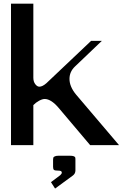

<svg xmlns="http://www.w3.org/2000/svg" viewBox="-20 -812 728 1074"><path d="M401.9 80.1V142.6Q401.4 159.2 388.2 169.4L288.1 242.7L265.1 207L316.9 168Q325.7 160.2 325.7 153.3Q325.7 142.6 308.1 142.6Q287.1 142.6 282 138.4Q276.9 134.3 276.9 121.6V80.1Q277.3 72.8 278.3 69.6Q279.3 66.4 286.4 62.7Q293.5 59.1 308.1 59.1H370.6Q385.7 59.1 392.6 62Q399.4 64.9 400.6 68.4Q401.9 71.8 401.9 80.1ZM166.5 -791.5V-377Q166.5 -355.5 177.2 -341.3Q188 -327.1 200.2 -327.1Q217.3 -327.1 239.7 -346.7L489.7 -583.5H549.8L398.9 -439.5Q368.7 -410.6 368.7 -370.6Q368.7 -327.6 405.3 -283.2L646 0H484.4L308.1 -208.5Q265.6 -258.3 230 -258.3Q216.8 -258.3 198.7 -248.5Q180.7 -238.8 166.5 -224.1V0H41.5V-791.5Z"/></svg>

Font: Gputeks
Style: Bold
Weight: 600
Width: 8
Version: Version 0.9